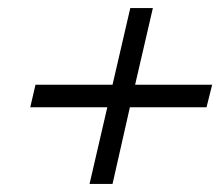

<svg xmlns="http://www.w3.org/2000/svg" viewBox="-20 -580 555 476"><path d="M202 -124 246 -314H55L68 -370H259L303 -560H359L315 -370H506L492 -314H302L259 -124Z"/></svg>

Font: Platypi Medium
Style: Italic
Weight: 500
Italic angle: -13°
Designer: David Sargent
Foundry: Bolt Cutter Type
Version: Version 1.200; ttfautohint (v1.8.4.7-5d5b)